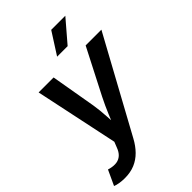

<svg xmlns="http://www.w3.org/2000/svg" viewBox="-295 -874 1190 1190"><g transform="rotate(-45 300.0 -278.5)"><path d="M-15.1 194.8 30.8 95.7 44.9 99.6Q73.2 106.4 96.4 103Q119.6 99.6 137.5 83.5Q155.3 67.4 166.5 36.6L180.2 2L64.5 -545.9H195.8L247.1 -249Q255.4 -196.8 258.1 -144.3Q260.7 -91.8 265.1 -37.1H231.9Q254.4 -91.8 276.1 -144.3Q297.9 -196.8 324.2 -249L476.6 -545.9H614.7L278.3 70.3Q254.9 113.8 224.6 144.5Q194.3 175.3 155.5 191.7Q116.7 208 67.4 208Q41.5 208 19.3 204.1Q-2.9 200.2 -15.1 194.8ZM302.2 -621.6 394 -765.1H517.6L394.5 -621.6Z"/></g></svg>

Font: Inter SemiBold
Style: Italic
Weight: 600
Italic angle: -9.3988°
Designer: Rasmus Andersson
Foundry: rsms
Version: Version 4.001;git-66647c0bb